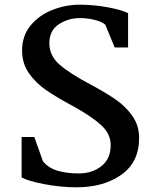

<svg xmlns="http://www.w3.org/2000/svg" viewBox="-20 -785 655 817"><path d="M72 -30V-202H126L163 -98Q188 -69 226.5 -58Q265 -47 315 -47Q372 -47 411.5 -78Q451 -109 451 -168Q451 -215 411.5 -251.5Q372 -288 297 -330Q222 -370 177 -401Q132 -432 103 -473.5Q74 -515 74 -570Q74 -633 110.5 -677Q147 -721 203.5 -743Q260 -765 319 -765Q379 -765 438.5 -754Q498 -743 525 -729V-583H468L428 -680Q413 -693 382.5 -700.5Q352 -708 320 -708Q270 -708 230 -681.5Q190 -655 190 -601Q190 -548 233.5 -510Q277 -472 366 -425Q430 -391 473 -361Q516 -331 544 -290.5Q572 -250 572 -198Q572 -95 496.5 -41.5Q421 12 306 12Q240 12 170.5 -1Q101 -14 72 -30Z"/></svg>

Font: Martel
Style: Bold
Weight: 700
Designer: Dan Reynolds
Foundry: Dan Reynolds
Version: Version 1.001; ttfautohint (v1.1) -l 5 -r 5 -G 72 -x 0 -D la